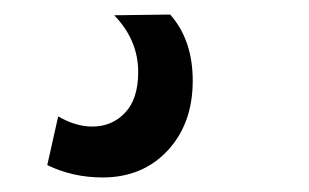

<svg xmlns="http://www.w3.org/2000/svg" viewBox="-20 -24 425 264"><path d="M45 203 60 136Q84 150 107 150Q134 150 152 131Q170 112 170 75Q170 31 137 -3L214 -4Q245 31 245 87Q245 146 210.5 183Q176 220 121 220Q80 220 45 203Z"/></svg>

Font: Georama Medium
Style: Italic
Weight: 500
Italic angle: -9°
Designer: Jean-Baptiste Levee
Foundry: Production Type
Version: Version 1.000